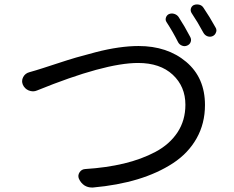

<svg xmlns="http://www.w3.org/2000/svg" viewBox="-20 -836 1040 852"><path d="M718.8 -738.3Q712.9 -747.1 716.3 -757.8Q719.7 -768.6 729.5 -773.4Q741.2 -778.3 753.4 -774.4Q765.6 -770.5 772.5 -760.7Q799.8 -718.8 824.2 -671.9Q830.1 -661.1 826.2 -649.9Q822.3 -638.7 810.5 -633.8Q799.8 -628.9 788.1 -633.3Q776.4 -637.7 770.5 -648.4Q748 -693.4 718.8 -738.3ZM830.1 -778.3Q824.2 -788.1 827.1 -798.3Q830.1 -808.6 839.8 -813.5Q846.7 -816.4 854.5 -816.4Q858.4 -816.4 863.3 -815.4Q876 -812.5 882.8 -801.8Q910.2 -761.7 936.5 -713.9Q940.4 -708 940.4 -701.2Q940.4 -696.3 938.5 -692.4Q934.6 -680.7 923.8 -675.8Q913.1 -670.9 901.4 -674.8Q889.6 -678.7 882.8 -690.4Q856.4 -739.3 830.1 -778.3ZM144.5 -434.6Q135.7 -430.7 126.5 -430.7Q117.2 -430.7 107.4 -434.6Q88.9 -442.4 81.1 -460.9Q78.1 -468.8 78.1 -475.6Q78.1 -485.4 83 -494.1Q91.8 -510.7 110.4 -515.6Q138.7 -523.4 171.9 -534.2Q181.6 -537.1 231.9 -553.7Q282.2 -570.3 317.4 -580.6Q352.5 -590.8 405.3 -604.5Q458 -618.2 505.9 -625Q553.7 -631.8 594.7 -631.8Q722.7 -631.8 806.2 -561.5Q889.6 -491.2 889.6 -370.1Q889.6 -288.1 852.5 -222.2Q815.4 -156.2 747.6 -111.8Q679.7 -67.4 590.8 -40.5Q502 -13.7 392.6 -3.9Q389.6 -3.9 387.7 -3.9Q370.1 -3.9 355.5 -12.7Q338.9 -23.4 330.1 -43Q324.2 -57.6 333 -71.3Q341.8 -85 358.4 -85.9Q452.1 -91.8 529.8 -110.4Q607.4 -128.9 669.9 -162.1Q732.4 -195.3 767.6 -248.5Q802.7 -301.8 802.7 -371.1Q802.7 -452.1 746.6 -504.4Q690.4 -556.6 592.8 -556.6Q444.3 -556.6 144.5 -434.6Z"/></svg>

Font: Gen Jyuu GothicX Regular
Style: Regular
Weight: 400
Designer: [Source Han Sans]
Ryoko NISHIZUKA  (kana & ideographs); Paul D. Hunt (Latin, Greek & Cyrillic); Wenlong ZHANG  (bopomofo
Version: Version 1.002.20150607